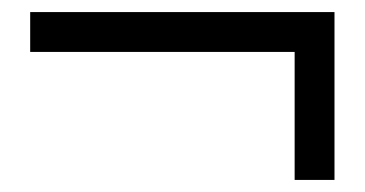

<svg xmlns="http://www.w3.org/2000/svg" viewBox="-20 -406 604 318"><path d="M468 -320H30V-386H534V-108H468Z"/></svg>

Font: Klingon pIqaD Mandel
Style: Regular
Weight: 400
Width: 0
Designer: Mike Neff (qa'vaj)
Foundry: Mike Neff and Michael Everson
Version: Version 2.003